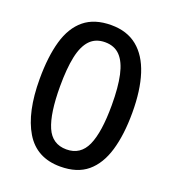

<svg xmlns="http://www.w3.org/2000/svg" viewBox="-134 -826 840 938"><g transform="rotate(20 286.0 -357.5)"><path d="M527 -358Q527 -243 502.5 -160.5Q478 -78 425.5 -34Q373 10 285 10Q162 10 103.5 -87.5Q45 -185 45 -358Q45 -474 68.5 -556Q92 -638 145 -681.5Q198 -725 285 -725Q367 -725 420.5 -681.5Q474 -638 500.5 -556Q527 -474 527 -358ZM151 -358Q151 -218 181 -148.5Q211 -79 285 -79Q358 -79 389 -148Q420 -217 420 -358Q420 -451 406.5 -512.5Q393 -574 363.5 -605Q334 -636 285 -636Q236 -636 206.5 -605Q177 -574 164 -512.5Q151 -451 151 -358Z"/></g></svg>

Font: Noto Sans Cham Medium
Style: Regular
Weight: 500
Version: Version 2.002